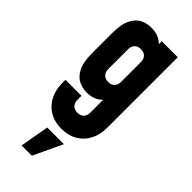

<svg xmlns="http://www.w3.org/2000/svg" viewBox="-304 -610 1059 1059"><g transform="rotate(45 226.0 -80.0)"><path d="M217.8 183Q138 183 90.5 132Q43 80.9 43 -2V-24H168V8Q168 30.3 181 44.1Q194 58 218 58Q242 58 255 44.1Q268 30.3 268 8V-154L290 -125Q274.5 -93 245.8 -75Q217 -57 175 -57Q142.5 -57 112.2 -71.5Q82 -86 62.5 -123.8Q43 -161.5 43 -232V-388Q43 -458.5 62.5 -496.5Q82 -534.5 112.2 -548.8Q142.5 -563 175 -563Q217 -563 245.8 -545.2Q274.5 -527.5 290 -495L268 -466V-550H393V0Q393 54.8 371.2 96.1Q349.5 137.5 310.2 160.2Q271 183 217.8 183ZM218 -182Q241.8 -182 254.9 -195.8Q268 -209.5 268 -232V-388Q268 -410.7 255 -424.3Q242 -438 218 -438Q194 -438 181 -424.3Q168 -410.7 168 -388V-232Q168 -209.7 181 -195.9Q194 -182 218 -182ZM128 403 158 233H288L208 403Z"/></g></svg>

Font: Mohave Light
Style: Regular
Weight: 300
Designer: Gumpita Rahayu
Foundry: Tokotype
Version: Version 2.003